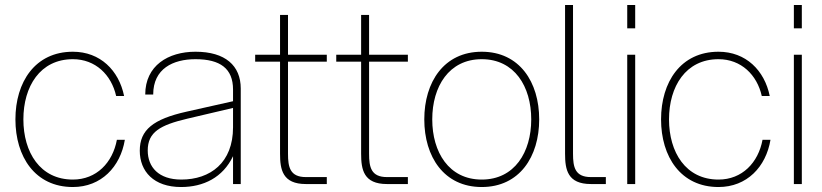

<svg xmlns="http://www.w3.org/2000/svg" viewBox="-20 -740 3306 772"><path d="M273 12C387 12 464 -69 482 -178H450C433 -86 368 -18 273 -18C141 -18 74 -128 74 -260C74 -392 141 -502 273 -502C364 -502 428 -439 447 -354H479C458 -457 383 -532 273 -532C121 -532 42 -410 42 -260C42 -110 121 12 273 12Z M917 0H948V-384C948 -476 886 -532 766 -532C656 -532 564 -476 564 -360H596C596 -464 676 -502 766 -502C866 -502 917 -464 917 -380V-333L730 -291C596 -261 542 -218 542 -134C542 -51 598 12 708 12C798 12 876 -26 917 -112ZM574 -135C574 -209 624 -237 734 -263L917 -306V-228C917 -86 826 -18 709 -18C618 -18 574 -68 574 -135Z M1106 -680V-520H1006V-492H1106V-122C1106 -58 1116 0 1210 0H1294V-28H1210C1146 -28 1138 -68 1138 -122V-492H1294V-520H1138V-680Z M1432 -680V-520H1332V-492H1432V-122C1432 -58 1442 0 1536 0H1620V-28H1536C1472 -28 1464 -68 1464 -122V-492H1620V-520H1464V-680Z M1917 12C2069 12 2148 -110 2148 -260C2148 -410 2069 -532 1917 -532C1765 -532 1686 -410 1686 -260C1686 -110 1765 12 1917 12ZM1718 -260C1718 -392 1785 -502 1917 -502C2049 -502 2116 -392 2116 -260C2116 -128 2049 -18 1917 -18C1785 -18 1718 -128 1718 -260Z M2252 -720V-122C2252 -58 2262 0 2356 0H2416V-28H2356C2292 -28 2284 -68 2284 -122V-720Z M2502 0H2534V-520H2502ZM2502 -626H2534V-720H2502Z M2869 12C2983 12 3060 -69 3078 -178H3046C3029 -86 2964 -18 2869 -18C2737 -18 2670 -128 2670 -260C2670 -392 2737 -502 2869 -502C2960 -502 3024 -439 3043 -354H3075C3054 -457 2979 -532 2869 -532C2717 -532 2638 -410 2638 -260C2638 -110 2717 12 2869 12Z M3172 0H3204V-520H3172ZM3172 -626H3204V-720H3172Z"/></svg>

Font: Aspekta 100
Style: Regular
Weight: 100
Designer: Ivo Dolenc
Version: Version 2.000